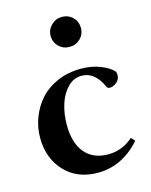

<svg xmlns="http://www.w3.org/2000/svg" viewBox="-107 -756 658 837"><g transform="rotate(-15 222.0 -337.5)"><path d="M185.1 -618.2Q185.1 -646 205.3 -666Q225.6 -686 253.4 -686Q282.2 -686 302 -666.5Q321.8 -647 321.8 -618.2Q321.8 -589.8 302 -570.3Q282.2 -550.8 253.4 -550.8Q224.6 -550.8 204.8 -570.3Q185.1 -589.8 185.1 -618.2ZM230.5 11.2Q138.2 11.2 82 -48.6Q25.9 -108.4 25.9 -201.2Q25.9 -249 43 -293Q60.1 -336.9 90.8 -371.1Q121.6 -405.3 169.4 -425.8Q217.3 -446.3 274.9 -446.3Q323.7 -446.3 362.3 -430.9Q400.9 -415.5 419.4 -395Q422.9 -388.2 422.9 -378.4Q422.9 -359.4 407.5 -346.4Q392.1 -333.5 376.5 -333.5Q366.2 -333.5 363.3 -340.8Q330.1 -416 269.5 -416Q233.9 -416 206.8 -388.2Q179.7 -360.4 166.3 -317.4Q152.8 -274.4 152.8 -225.1Q152.8 -143.1 190.2 -98.9Q227.5 -54.7 295.4 -54.7Q358.4 -54.7 407.7 -98.6L423.3 -81.5Q340.8 11.2 230.5 11.2Z"/></g></svg>

Font: Elstob SemiBold
Style: Regular
Weight: 600
Designer: Peter S. Baker
Version: Version 1.015